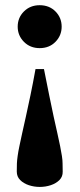

<svg xmlns="http://www.w3.org/2000/svg" viewBox="-20 -468 306 738"><path d="M44.5 191.5 45 160Q45.5 148 47.8 131.8Q50 115.5 54.5 94Q59 72.5 65.2 44.2Q71.5 16 79.5 -20Q87.5 -56 97 -101.5Q106.5 -147 116.5 -202.5H149Q160 -147 169.2 -101.5Q178.5 -56 186.2 -20Q194 16 200.5 44.2Q207 72.5 211.2 94Q215.5 115.5 218 131.8Q220.5 148 220.5 160L221 191.5Q221.5 211 208.5 224Q195.5 237 175.2 243.8Q155 250.5 133 250.5Q111 250.5 90.8 243.8Q70.5 237 57.5 224Q44.5 211 44.5 191.5ZM132.5 -283Q96 -283 72 -307.2Q48 -331.5 48 -365.5Q48 -400 72 -424Q96 -448 132.5 -448Q169.5 -448 193.2 -424Q217 -400 217 -365.5Q217 -331.5 193.2 -307.2Q169.5 -283 132.5 -283Z"/></svg>

Font: Newsreader 24pt
Style: Bold
Weight: 700
Designer: Hugues Gentile
Foundry: Production Type
Version: Version 1.003